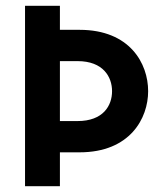

<svg xmlns="http://www.w3.org/2000/svg" viewBox="-20 -645 554 665"><path d="M66.7 0H187.5V-117.4H255.6C430.6 -117.4 493.1 -235.4 493.1 -329.2C493.1 -425 429.9 -541.7 255.6 -541.7H187.5V-625H66.7ZM187.5 -225.7V-433.3H248.6C338.2 -433.3 368.1 -377.8 368.1 -329.2C368.1 -279.2 337.5 -225.7 248.6 -225.7Z"/></svg>

Font: Afacad
Style: Bold
Weight: 700
Designer: Kristian Moeller
Foundry: Dicotype
Version: Version 1.000